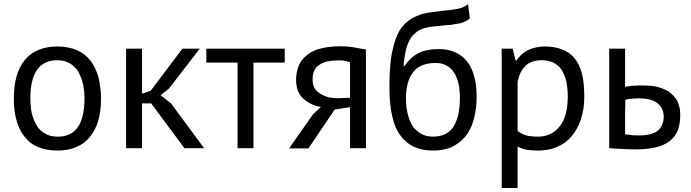

<svg xmlns="http://www.w3.org/2000/svg" viewBox="-20 -727 3388 942"><path d="M60.5 -138.7Q66.4 -115.2 76.2 -94.7Q85.9 -74.2 99.6 -57.6Q113.3 -41 128.9 -27.3Q145.5 -14.6 166 -5.9Q186.5 2.9 210 6.8Q234.4 11.7 261.7 11.7Q312.5 11.7 352.5 -4.9Q392.6 -20.5 419.9 -53.7Q447.3 -86.9 461.9 -133.8Q475.6 -181.6 475.6 -244.1Q475.6 -272.5 471.7 -298.8Q468.8 -325.2 462.9 -348.6Q456.1 -372.1 446.3 -392.6Q436.5 -413.1 423.8 -429.7Q410.2 -446.3 393.6 -460Q377 -472.7 356.4 -481.4Q335.9 -490.2 312.5 -494.1Q289.1 -499 261.7 -499Q210 -499 169.9 -482.4Q129.9 -466.8 102.5 -433.6Q75.2 -400.4 61.5 -353.5Q47.9 -305.7 47.9 -243.2Q47.9 -214.8 50.8 -188.5Q53.7 -162.1 60.5 -138.7ZM261.7 -431.6Q279.3 -431.6 294.9 -427.7Q310.5 -422.9 323.2 -416Q335.9 -408.2 345.7 -398.4Q356.4 -388.7 364.3 -376Q371.1 -362.3 377 -347.7Q382.8 -333 386.7 -316.4Q390.6 -298.8 392.6 -281.2Q394.5 -262.7 394.5 -244.1Q394.5 -149.4 361.3 -102.5Q328.1 -55.7 261.7 -56.6Q243.2 -56.6 228.5 -60.5Q212.9 -64.5 200.2 -72.3Q187.5 -79.1 176.8 -89.8Q166 -99.6 159.2 -113.3Q151.4 -126 145.5 -140.6Q139.6 -155.3 135.7 -172.9Q131.8 -189.5 130.9 -207Q128.9 -224.6 128.9 -244.1Q128.9 -337.9 162.1 -384.8Q195.3 -431.6 261.7 -431.6Z M884.8 0Q909.2 0 981.4 0Q940.4 -54.7 818.4 -220.7Q805.7 -230.5 767.6 -259.8Q777.3 -267.6 808.6 -292Q846.7 -340.8 960 -488.3Q938.5 -488.3 875 -488.3Q835.9 -436.5 718.8 -281.2Q708 -277.3 676.8 -267.6Q676.8 -322.3 676.8 -488.3Q657.2 -488.3 598.6 -488.3Q598.6 -366.2 598.6 0Q618.2 0 676.8 0Q676.8 -54.7 676.8 -219.7Q687.5 -219.7 721.7 -219.7Q762.7 -165 884.8 0Z M1377 -488.3Q1281.2 -488.3 992.2 -488.3Q992.2 -470.7 992.2 -419.9Q1030.3 -419.9 1145.5 -419.9Q1145.5 -315.4 1145.5 0Q1165 0 1223.6 0Q1223.6 -105.5 1223.6 -419.9Q1261.7 -419.9 1377 -419.9Q1377 -437.5 1377 -488.3Z M1697.3 0Q1716.8 0 1775.4 0Q1775.4 -121.1 1775.4 -484.4Q1759.8 -487.3 1745.1 -489.3Q1729.5 -492.2 1713.9 -495.1Q1698.2 -497.1 1680.7 -499Q1664.1 -500 1646.5 -500Q1621.1 -500 1599.6 -497.1Q1577.1 -495.1 1558.6 -490.2Q1539.1 -486.3 1522.5 -478.5Q1504.9 -471.7 1491.2 -460.9Q1476.6 -450.2 1465.8 -437.5Q1455.1 -424.8 1447.3 -409.2Q1440.4 -392.6 1436.5 -374Q1432.6 -355.5 1432.6 -334Q1432.6 -305.7 1441.4 -282.2Q1450.2 -259.8 1467.8 -243.2Q1485.4 -227.5 1506.8 -216.8Q1529.3 -206.1 1554.7 -202.1Q1542 -190.4 1515.6 -166Q1486.3 -124 1398.4 1Q1421.9 1 1493.2 1Q1525.4 -46.9 1622.1 -189.5Q1640.6 -192.4 1697.3 -201.2Q1697.3 -188.5 1697.3 -164.1Q1697.3 -138.7 1697.3 -100.6Q1697.3 -62.5 1697.3 -37.1Q1697.3 -12.7 1697.3 0ZM1697.3 -247.1Q1687.5 -247.1 1679.7 -247.1Q1671.9 -246.1 1667 -246.1Q1661.1 -246.1 1657.2 -246.1Q1653.3 -245.1 1650.4 -245.1Q1647.5 -245.1 1642.6 -245.1Q1641.6 -245.1 1639.6 -245.1Q1611.3 -245.1 1587.9 -251Q1565.4 -257.8 1547.9 -269.5Q1530.3 -281.2 1521.5 -297.9Q1513.7 -315.4 1513.7 -336.9Q1513.7 -362.3 1521.5 -379.9Q1529.3 -397.5 1545.9 -408.2Q1562.5 -419.9 1585.9 -425.8Q1610.4 -430.7 1641.6 -430.7Q1647.5 -430.7 1654.3 -430.7Q1661.1 -430.7 1668.9 -428.7Q1676.8 -426.8 1683.6 -425.8Q1690.4 -423.8 1697.3 -420.9Q1697.3 -387.7 1697.3 -358.4Q1697.3 -328.1 1697.3 -301.8Q1697.3 -286.1 1697.3 -273.4Q1697.3 -259.8 1697.3 -247.1Z M1960 -401.4Q1961.9 -432.6 1966.8 -458Q1970.7 -484.4 1977.5 -502.9Q1984.4 -521.5 1993.2 -537.1Q2002 -551.8 2013.7 -561.5Q2025.4 -572.3 2039.1 -580.1Q2052.7 -586.9 2068.4 -590.8Q2084 -594.7 2102.5 -596.7Q2121.1 -598.6 2142.6 -600.6Q2157.2 -602.5 2170.9 -603.5Q2183.6 -603.5 2195.3 -605.5Q2207 -607.4 2216.8 -609.4Q2226.6 -611.3 2235.4 -612.3Q2243.2 -614.3 2251 -617.2Q2257.8 -619.1 2263.7 -622.1Q2269.5 -625 2274.4 -628.9Q2280.3 -632.8 2285.2 -636.7Q2282.2 -660.2 2276.4 -707Q2267.6 -699.2 2255.9 -693.4Q2244.1 -687.5 2229.5 -684.6Q2214.8 -681.6 2195.3 -678.7Q2174.8 -675.8 2150.4 -673.8Q2130.9 -671.9 2112.3 -668.9Q2093.8 -667 2077.1 -664.1Q2059.6 -661.1 2043.9 -656.2Q2028.3 -650.4 2013.7 -643.6Q1999 -636.7 1986.3 -627Q1973.6 -617.2 1961.9 -605.5Q1950.2 -592.8 1940.4 -577.1Q1930.7 -560.5 1922.9 -540Q1915 -519.5 1909.2 -494.1Q1902.3 -468.8 1898.4 -439.5Q1894.5 -409.2 1892.6 -374Q1890.6 -337.9 1890.6 -295.9Q1890.6 -215.8 1904.3 -157.2Q1917 -98.6 1944.3 -62.5Q1970.7 -25.4 2010.7 -6.8Q2051.8 11.7 2105.5 11.7Q2155.3 11.7 2194.3 -4.9Q2233.4 -22.5 2261.7 -55.7Q2290 -88.9 2303.7 -138.7Q2318.4 -189.5 2318.4 -254.9Q2318.4 -312.5 2305.7 -355.5Q2293.9 -398.4 2269.5 -427.7Q2245.1 -457 2210.9 -471.7Q2176.8 -486.3 2131.8 -486.3Q2102.5 -486.3 2078.1 -481.4Q2053.7 -476.6 2034.2 -466.8Q2014.6 -457 1997.1 -441.4Q1979.5 -424.8 1962.9 -401.4Q1961.9 -401.4 1960 -401.4ZM2006.8 -373Q2024.4 -395.5 2052.7 -407.2Q2080.1 -418 2118.2 -418Q2133.8 -418 2146.5 -415Q2160.2 -411.1 2170.9 -405.3Q2182.6 -399.4 2191.4 -390.6Q2201.2 -381.8 2208 -370.1Q2215.8 -358.4 2220.7 -344.7Q2226.6 -332 2229.5 -316.4Q2233.4 -300.8 2234.4 -283.2Q2236.3 -266.6 2236.3 -248Q2236.3 -200.2 2228.5 -165Q2219.7 -128.9 2204.1 -104.5Q2188.5 -80.1 2163.1 -68.4Q2137.7 -56.6 2103.5 -56.6Q2086.9 -56.6 2072.3 -60.5Q2057.6 -63.5 2044.9 -71.3Q2031.2 -79.1 2021.5 -88.9Q2010.7 -97.7 2002.9 -111.3Q1995.1 -124 1989.3 -139.6Q1983.4 -154.3 1979.5 -171.9Q1975.6 -188.5 1973.6 -206.1Q1971.7 -223.6 1971.7 -243.2Q1971.7 -286.1 1980.5 -318.4Q1989.3 -350.6 2006.8 -373Z M2441.4 195.3Q2460.9 195.3 2519.5 195.3Q2519.5 144.5 2519.5 -7.8Q2531.2 -2 2543 2Q2553.7 5.9 2564.5 7.8Q2575.2 9.8 2588.9 10.7Q2603.5 11.7 2622.1 11.7Q2647.5 11.7 2669.9 6.8Q2693.4 2.9 2713.9 -6.8Q2734.4 -15.6 2752.9 -28.3Q2770.5 -42 2785.2 -59.6Q2799.8 -76.2 2810.5 -96.7Q2822.3 -117.2 2830.1 -142.6Q2837.9 -167 2842.8 -195.3Q2846.7 -222.7 2846.7 -253.9Q2846.7 -319.3 2835 -366.2Q2822.3 -413.1 2798.8 -441.4Q2774.4 -470.7 2738.3 -484.4Q2701.2 -499 2652.3 -499Q2629.9 -499 2609.4 -494.1Q2588.9 -490.2 2571.3 -481.4Q2553.7 -472.7 2539.1 -460Q2524.4 -446.3 2513.7 -429.7Q2512.7 -429.7 2509.8 -429.7Q2505.9 -444.3 2495.1 -488.3Q2481.4 -488.3 2441.4 -488.3Q2441.4 -445.3 2441.4 -360.4Q2441.4 -274.4 2441.4 -146.5Q2441.4 -18.6 2441.4 67.4Q2441.4 153.3 2441.4 195.3ZM2697.3 -418.9Q2709 -412.1 2718.8 -403.3Q2729.5 -394.5 2736.3 -382.8Q2743.2 -371.1 2749 -357.4Q2754.9 -342.8 2758.8 -327.1Q2761.7 -311.5 2763.7 -293Q2765.6 -274.4 2765.6 -254.9Q2765.6 -206.1 2755.9 -168.9Q2745.1 -130.9 2725.6 -106.4Q2706.1 -82 2679.7 -69.3Q2653.3 -56.6 2619.1 -56.6Q2600.6 -56.6 2585 -58.6Q2570.3 -59.6 2559.6 -63.5Q2547.9 -67.4 2538.1 -72.3Q2528.3 -77.1 2519.5 -85Q2519.5 -166 2519.5 -327.1Q2525.4 -353.5 2535.2 -373Q2544.9 -391.6 2559.6 -405.3Q2574.2 -418.9 2593.8 -424.8Q2613.3 -431.6 2638.7 -431.6Q2656.2 -431.6 2670.9 -427.7Q2685.5 -424.8 2697.3 -418.9Z M3047.9 -237.3Q3055.7 -239.3 3064.5 -241.2Q3073.2 -242.2 3083 -243.2Q3092.8 -243.2 3102.5 -244.1Q3111.3 -244.1 3119.1 -244.1Q3150.4 -244.1 3171.9 -237.3Q3194.3 -231.4 3208 -218.8Q3222.7 -206.1 3229.5 -189.5Q3236.3 -173.8 3236.3 -154.3Q3236.3 -132.8 3228.5 -115.2Q3221.7 -97.7 3207 -85.9Q3192.4 -74.2 3169.9 -68.4Q3146.5 -62.5 3116.2 -62.5Q3099.6 -62.5 3083 -63.5Q3065.4 -65.4 3046.9 -68.4Q3046.9 -100.6 3046.9 -128.9Q3046.9 -158.2 3046.9 -183.6Q3047.9 -198.2 3047.9 -211.9Q3047.9 -225.6 3047.9 -237.3ZM3046.9 -488.3Q3027.3 -488.3 2968.8 -488.3Q2968.8 -366.2 2968.8 0Q3002 2.9 3035.2 3.9Q3067.4 5.9 3098.6 5.9Q3155.3 5.9 3196.3 -3.9Q3238.3 -13.7 3264.6 -34.2Q3291 -53.7 3304.7 -85.9Q3317.4 -118.2 3317.4 -163.1Q3317.4 -177.7 3315.4 -192.4Q3312.5 -206.1 3307.6 -219.7Q3303.7 -233.4 3294.9 -244.1Q3287.1 -255.9 3275.4 -265.6Q3265.6 -276.4 3251 -283.2Q3236.3 -291 3218.8 -296.9Q3201.2 -302.7 3179.7 -305.7Q3158.2 -307.6 3132.8 -307.6Q3123 -307.6 3113.3 -307.6Q3102.5 -307.6 3091.8 -306.6Q3082 -305.7 3070.3 -304.7Q3058.6 -302.7 3046.9 -300.8Q3046.9 -363.3 3046.9 -488.3Z"/></svg>

Font: Aptus Gothic JP
Style: Medium
Weight: 400
Designer: Fuminori Ogawa / Motoya
Version: Version 1